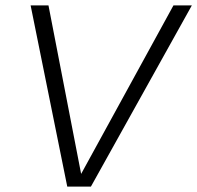

<svg xmlns="http://www.w3.org/2000/svg" viewBox="-20 -695 734 715"><path d="M230.5 0H318.5L694.5 -675H626L282.5 -48H282L160.5 -675H94Z"/></svg>

Font: Anybody SemiExpanded Light
Style: Italic
Weight: 300
Width: 6
Italic angle: -10°
Version: Version 1.113;gftools[0.9.25]